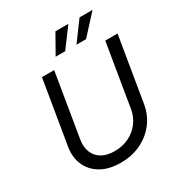

<svg xmlns="http://www.w3.org/2000/svg" viewBox="-216 -1090 1170 1249"><g transform="rotate(-30 368.5 -465.0)"><path d="M327.6 11.7Q240.2 11.7 180.7 -22.7Q121.1 -57.1 95 -116.7Q68.8 -176.3 81.1 -251L160.2 -727.5H252L173.3 -252Q164.6 -198.7 180.7 -158.4Q196.8 -118.2 235.1 -95.9Q273.4 -73.7 331.1 -73.7Q391.1 -73.7 439.2 -97.7Q487.3 -121.6 518.3 -163.1Q549.3 -204.6 558.1 -257.8L635.7 -727.5H728L647.9 -244.6Q635.7 -169.4 591.8 -111.6Q547.9 -53.7 480 -21Q412.1 11.7 327.6 11.7ZM375.5 -797.9H303.7L385.3 -941.9H482.4ZM532.2 -797.9H460.4L566.4 -941.9H664.1Z"/></g></svg>

Font: Inter 17pt
Style: Italic
Weight: 400
Italic angle: -9.3988°
Version: Version 4.001;git-66647c0bb